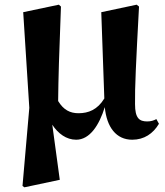

<svg xmlns="http://www.w3.org/2000/svg" viewBox="-20 -579 705 819"><path d="M647 -71C636 -65 624 -61 608 -61C574 -61 556 -75 556 -135C555 -204 560 -310 573 -551L563 -559L412 -527L425 -159C396 -111 357 -96 315 -96C279 -96 251 -110 228 -148C229 -245 232 -346 240 -551L231 -559L79 -527L105 -119L76 214L84 220L235 188L203 -47C228 -9 263 17 305 17C363 17 403 -45 427 -122C435 -36 476 17 544 17C595 17 633 -9 658 -51Z"/></svg>

Font: Noto Serif CJK JP Black
Style: Regular
Weight: 900
Designer: Ryoko NISHIZUKA 西塚涼子 (kana & ideographs); Frank Grießhammer (Latin, Greek & Cyrillic); Wenlong ZHANG 张文龙 (bopomofo); San
Foundry: Adobe Systems Incorporated
Version: Version 1.001;PS 1.001;hotconv 16.6.54;makeotf.lib2.5.65590